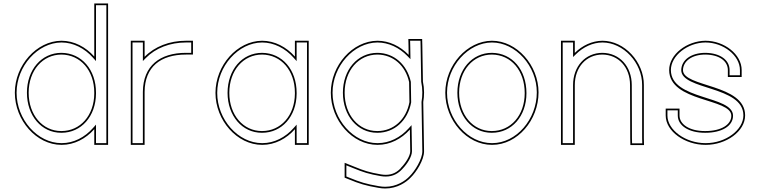

<svg xmlns="http://www.w3.org/2000/svg" viewBox="-20 -819 4391 1112"><path d="M66 -282C66 -122 191 20 336 20C336.5 20 337 20 337.5 20C410.1 20 477.1 -15.5 526 -70.9V-20V20H606V-20V-282V-285.7V-759V-799H526V-759V-491.5C476.5 -547.1 408.6 -583 336 -583C192 -582 66 -441 66 -282ZM146 -282C146 -411 227 -503 336 -503C446 -502 526 -411 526 -282V-277.3C525 -148.8 443.7 -60 336 -60C335.4 -60 334.9 -60 334.3 -60C227.1 -60 146 -152.7 146 -282ZM76 -282C76 -436.2 198.7 -572 336 -573C405.3 -573 470.6 -538.7 518.5 -484.8L536 -465.2V-789H596V10H536V-97.3L518.5 -77.5C471.1 -23.9 406.7 10 337.5 10C337 10 336.7 10 336 10C197.7 10 76 -126.6 76 -282ZM136 -282C136 -148.7 220.5 -50 334.3 -50C334.8 -50 335.6 -50 336 -50C450.1 -50 535 -144.5 536 -277.3V-282C536 -415.1 452.6 -511.9 336 -513C220.5 -513 136 -415.1 136 -282Z M817.5 -490V-543V-583H737.5V-543V-285.9C737.5 -284.6 737.5 -283.3 737.5 -282V-242V-20V20H817.5V-20V-242V-282V-286.8C818.5 -432.5 910.1 -503 1057.5 -503H1097.5V-583H1057.5C962 -583 876.2 -549.8 817.5 -490ZM824.6 -483C881.2 -540.6 964.3 -573 1057.5 -573H1087.5V-513H1057.5C906.4 -513 808.5 -438.6 807.5 -286.8V10H747.5V-282C747.5 -283.4 747.5 -284.5 747.5 -285.9V-573H807.5V-465.5Z M1228 -281C1228 -122 1353 20 1498 20C1498.5 20 1499 20 1499.5 20C1572.1 20 1639.1 -15.5 1688 -70.8V-20V20H1768V-20V-281V-284.8V-543V-583H1688V-543V-491.3C1638.5 -547.1 1570.6 -583 1498 -583C1354 -582 1228 -441 1228 -281ZM1308 -281C1308 -411 1389 -503 1498 -503C1608 -502 1688 -411 1688 -281V-276.3C1687 -148.8 1605.7 -60 1498 -60C1497.4 -60 1496.9 -60 1496.3 -60C1389.1 -60 1308 -152.7 1308 -281ZM1238 -281C1238 -436.3 1360.7 -572 1498 -573C1567.2 -573 1632.5 -538.8 1680.5 -484.7L1698 -465V-573H1758V10H1698V-97.2L1680.5 -77.4C1633.1 -23.9 1568.7 10 1499.5 10C1499 10 1498.7 10 1498 10C1359.6 10 1238 -126.7 1238 -281ZM1298 -281C1298 -148.6 1382.5 -50 1496.3 -50C1496.8 -50 1497.6 -50 1498 -50C1612 -50 1697 -144.4 1698 -276.3V-281C1698 -415.1 1614.6 -511.9 1498 -513C1382.4 -513 1298 -415.1 1298 -281Z M1896 -282C1896 -122 2021 20 2166 20C2166.5 20 2167 20 2167.5 20C2239 20 2305.2 -14.5 2353.9 -68.6L2356 57C2356 84 2328 127 2302 153V154C2282.2 175.5 2255.5 193.5 2214.2 193.5C2205.5 193.5 2196.1 192.7 2186 191C2117 179 2090 170 2031 146L1976 124V210L2001 220C2062 245 2096 256 2172 269C2185.6 271.6 2198.6 272.7 2211.1 272.7C2281.4 272.7 2333.5 236.2 2359 209C2391 178 2436 108 2436 57L2431.3 -228.2C2434.5 -246.5 2436 -264.8 2436 -283.9C2436 -305.1 2433.7 -326.1 2429.4 -346.4L2426 -554L2425 -593H2345L2346 -552L2346.8 -501.3C2298.3 -551.3 2234.2 -583 2166 -583C2022 -582 1896 -441 1896 -282ZM1976 -282C1976 -411 2057 -503 2166 -503C2257.5 -502.2 2328.2 -439.1 2349.4 -343.7L2351.3 -227.5C2332.5 -126.4 2259.1 -60 2166 -60C2165.4 -60 2164.8 -60 2164.3 -60C2057.1 -60 1976 -152.7 1976 -282ZM1906 -282C1906 -436.2 2028.7 -572 2166 -573C2231.1 -573 2292.6 -542.8 2339.7 -494.4L2357.2 -476.3L2356 -552.2L2355.2 -583H2415.3L2416 -553.8L2419.4 -345.3L2419.6 -344.4C2423.8 -324.7 2426 -304.4 2426 -283.9C2426 -265.3 2424.6 -247.6 2421.5 -229.9L2421.3 -229L2426 57.1C2426 103 2382.6 172.2 2352 201.8L2351.9 202L2351.7 202.2C2327.6 227.8 2277.8 262.7 2211.1 262.7C2199.2 262.7 2186.9 261.6 2173.8 259.2C2097.9 246.2 2065.7 235.7 2004.7 210.7L1986 203.2V138.8L2027.2 155.3C2086.3 179.3 2114.9 188.8 2184.3 200.9C2194.9 202.7 2204.8 203.5 2214.2 203.5C2258.8 203.5 2288.3 183.5 2309.3 160.8L2312 157.9C2338.4 130.4 2366 87.9 2366 56.9L2363.5 -94.2L2346.5 -75.3C2299.3 -22.9 2235.7 10 2167.5 10C2167 10 2166.7 10 2166 10C2027.7 10 1906 -126.6 1906 -282ZM1966 -282C1966 -148.7 2050.5 -50 2164.3 -50C2164.8 -50 2165.6 -50 2166 -50C2264.4 -50 2341.6 -120.7 2361.2 -225.6L2361.3 -226.6L2359.4 -344.9L2359.2 -345.9C2337.1 -445.1 2262.7 -512.1 2166 -513C2050.5 -513 1966 -415.1 1966 -282Z M2559 -282C2559 -122 2684 20 2829 20C2829.5 20 2830 20 2830.5 20C2976.9 20 3099 -123.2 3099 -283.9C3099 -441.1 2973.4 -583 2829 -583C2685 -582 2559 -441 2559 -282ZM2639 -282C2639 -411 2720 -503 2829 -503C2940.3 -502 3019 -410.1 3019 -279.6C3019 -149.9 2937.3 -60 2829 -60C2828.4 -60 2827.8 -60 2827.3 -60C2720.1 -60 2639 -152.7 2639 -282ZM2569 -282C2569 -436.2 2691.7 -572 2829 -573C2966.8 -573 3089 -436.4 3089 -283.9C3089 -127.7 2970.2 10 2830.5 10C2830 10 2829.7 10 2829 10C2690.7 10 2569 -126.6 2569 -282ZM2629 -282C2629 -148.6 2713.5 -50 2827.3 -50C2827.8 -50 2828.6 -50 2829 -50C2943.8 -50 3029 -145.7 3029 -279.6C3029 -414 2947 -511.9 2829 -513C2713.5 -513 2629 -415.1 2629 -282Z M3309 -512.6V-543V-583H3229V-543V-326V-286V-20V20H3309V-20V-286V-326C3309 -430 3376 -503 3469 -503C3562 -502 3629 -430 3629 -326L3630 -19L3631 21H3710L3709 -20V-326C3710 -461 3596 -583 3469 -583C3409.4 -582.5 3352.4 -555.4 3309 -512.6ZM3316 -505.4C3357.9 -546.7 3412.6 -572.6 3469 -573C3589.7 -573 3700 -455.9 3699 -326V-19.9L3699.8 11H3640.8L3640 -19.1L3639 -326C3639 -434.6 3568.1 -511.9 3469.1 -513C3369.9 -513 3299 -434.5 3299 -326V10H3239V-573H3299V-488.6Z M4275.5 -413C4275.5 -505 4173.5 -583 4065.5 -583C3959.5 -582 3855.5 -505 3855.5 -413C3856.5 -226.1 4215.5 -251 4215.5 -148.7C4215.5 -97.4 4157.7 -60 4065.5 -60C4064.4 -60 4063.3 -60 4062.1 -60C3972.1 -60 3915.5 -99.6 3915.5 -150V-190H3835.5V-150C3835.5 -57 3948.5 20 4065.5 20C4066.2 20 4067 20 4067.7 20C4185.5 20 4295.5 -57.7 4295.5 -150.8C4295.5 -333.9 3935.5 -313.1 3935.5 -413C3936.5 -464 3985.5 -503 4065.5 -503C4146.5 -502 4195.5 -465 4195.5 -413V-373H4275.5ZM4265.5 -413 4265.5 -383H4205.5V-413C4205.5 -473 4148.9 -512 4065.6 -513C3982.8 -513 3926.7 -471.9 3925.5 -413.1C3925.5 -296.1 4285.5 -322.7 4285.5 -150.8C4285.5 -66 4182.4 10 4067.7 10C4067 10 4066.4 10 4065.5 10C3951.4 10 3845.5 -65.4 3845.5 -150V-180H3905.5V-150C3905.5 -90.7 3970.5 -50 4062.1 -50C4063.3 -50 4064.5 -50 4065.6 -50C4158.8 -50 4225.5 -88.2 4225.5 -148.7C4225.5 -267.8 3866.4 -237.6 3865.5 -413C3865.5 -497.2 3963.2 -572 4065.5 -573C4169.8 -573 4265.5 -497.4 4265.5 -413Z"/></svg>

Font: Nordica Advanced
Style: RegularOL
Weight: 300
Version: Version 1.07